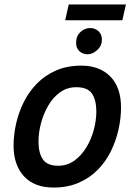

<svg xmlns="http://www.w3.org/2000/svg" viewBox="-20 -830 600 863"><path d="M221 13Q134 13 87.5 -38Q41 -89 41 -175Q41 -224 52.5 -275Q64 -326 87.5 -372.5Q111 -419 147 -455.5Q183 -492 232.5 -513.5Q282 -535 346 -535Q428 -535 476 -486Q524 -437 524 -347Q524 -298 512.5 -247Q501 -196 478 -149.5Q455 -103 419 -66.5Q383 -30 333.5 -8.5Q284 13 221 13ZM241 -85Q282 -85 313.5 -107.5Q345 -130 367.5 -166.5Q390 -203 401.5 -246Q413 -289 413 -329Q413 -380 393.5 -409Q374 -438 323 -438Q282 -438 250.5 -415.5Q219 -393 197.5 -356.5Q176 -320 164.5 -277Q153 -234 153 -194Q153 -143 172.5 -114Q192 -85 241 -85ZM273 -739 289 -810H546L530 -739ZM374 -586Q352 -586 337 -600Q322 -614 322 -637Q322 -668 341.5 -686Q361 -704 385 -704Q407 -704 422.5 -690Q438 -676 438 -652Q438 -624 417 -605Q396 -586 374 -586Z"/></svg>

Font: Ubuntu Sans Mono Medium
Style: Italic
Weight: 500
Italic angle: -13.5°
Monospace: yes
Designer: Dalton Maag Ltd
Foundry: Dalton Maag Ltd
Version: Version 1.006